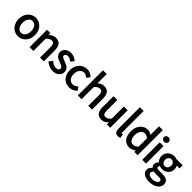

<svg xmlns="http://www.w3.org/2000/svg" viewBox="306 -2245 4001 4001"><g transform="rotate(45 2306.5 -244.5)"><path d="M31.2 -242.2Q31.2 -306.2 50.8 -356Q70.3 -405.8 103.3 -440.9Q136.2 -476.1 179.7 -494.4Q223.1 -512.7 271 -512.7Q318.8 -512.7 362.3 -494.4Q405.8 -476.1 438.7 -440.9Q471.7 -405.8 491.2 -356Q510.7 -306.2 510.7 -242.2Q510.7 -179.2 491.2 -129.2Q471.7 -79.1 438.5 -44.4Q405.3 -9.8 362.1 8.5Q318.8 26.9 271 26.9Q223.1 26.9 179.9 8.5Q136.7 -9.8 103.5 -44.4Q70.3 -79.1 50.8 -129.2Q31.2 -179.2 31.2 -242.2ZM145.5 -242.2Q145.5 -202.1 154.8 -170.4Q164.1 -138.7 180.9 -116.7Q197.8 -94.7 220.5 -82.8Q243.2 -70.8 271 -70.8Q298.3 -70.8 321.3 -82.8Q344.2 -94.7 361.1 -116.7Q377.9 -138.7 387.2 -170.4Q396.5 -202.1 396.5 -242.2Q396.5 -282.2 387.2 -314.2Q377.9 -346.2 361.1 -368.9Q344.2 -391.6 321.3 -403.6Q298.3 -415.5 271 -415.5Q243.2 -415.5 220.5 -403.6Q197.8 -391.6 180.9 -368.9Q164.1 -346.2 154.8 -314.2Q145.5 -282.2 145.5 -242.2Z M710.4 -444.8Q736.3 -468.8 768.1 -487.8Q809.6 -512.7 864.7 -512.7Q948.7 -512.7 988 -459.7Q1027.3 -406.7 1027.3 -308.1V14.6H916V-296.9Q916 -361.3 897.7 -386.7Q879.4 -412.1 838.4 -412.1Q804.7 -412.1 778.3 -395Q752 -377.9 720.2 -346.2V14.6H608.9V-500.5H704.6L710.4 -445.3Z M1155.3 -130.9Q1197.8 -96.7 1229 -81.5Q1260.3 -66.4 1300.8 -66.4Q1342.8 -66.4 1362.3 -84.5Q1381.8 -102.5 1381.8 -127.9Q1381.8 -142.1 1374 -153.1Q1366.2 -164.1 1352.5 -173.3Q1338.9 -182.6 1319.6 -190.4Q1300.3 -198.2 1280.3 -206.5Q1254.4 -215.3 1227.1 -227.3Q1199.7 -239.3 1177.5 -257.3Q1155.3 -275.4 1140.6 -300.3Q1126 -325.2 1126 -359.9Q1126 -392.1 1138.7 -420.4Q1151.4 -448.7 1175.3 -469.5Q1199.2 -490.2 1232.7 -501.5Q1266.1 -512.7 1307.6 -512.7Q1356.4 -512.7 1397.5 -495.6Q1438.5 -478.5 1478.5 -445.3L1422.9 -370.6Q1387.2 -397.5 1362.5 -408.4Q1337.9 -419.4 1308.6 -419.4Q1268.6 -419.4 1251.5 -402.6Q1234.4 -385.7 1234.4 -363.8Q1234.4 -352.1 1241.2 -342.3Q1248 -332.5 1261 -324.5Q1273.9 -316.4 1293 -309.1Q1312 -301.8 1333 -293.5Q1358.9 -283.7 1386.5 -272.2Q1414.1 -260.7 1437 -242.7Q1460 -224.6 1475.1 -197.8Q1490.2 -170.9 1490.2 -132.8Q1490.2 -100.1 1477.5 -71Q1464.8 -42 1439.9 -20.3Q1415 1.5 1379.2 14.2Q1343.3 26.9 1297.9 26.9Q1242.7 26.9 1193.4 6.8Q1144 -13.2 1096.7 -52.7Z M1539.1 -242.2Q1539.1 -306.2 1559.1 -356.2Q1579.1 -406.2 1613.3 -441.2Q1647.5 -476.1 1692.6 -494.4Q1737.8 -512.7 1787.6 -512.7Q1839.4 -512.7 1876.2 -493.9Q1913.1 -475.1 1949.7 -441.4L1891.1 -366.2Q1858.4 -393.6 1837.4 -404.5Q1816.4 -415.5 1790.5 -415.5Q1761.2 -415.5 1736.1 -403.3Q1710.9 -391.1 1692.9 -368.4Q1674.8 -345.7 1664.1 -313.7Q1653.3 -281.7 1653.3 -242.2Q1653.3 -202.6 1663.6 -170.7Q1673.8 -138.7 1691.4 -116.7Q1709 -94.7 1734.1 -82.8Q1759.3 -70.8 1788.6 -70.8Q1820.3 -70.8 1846.4 -84Q1872.6 -97.2 1905.3 -127L1959.5 -48.3Q1914.6 -9.3 1871.6 8.8Q1828.6 26.9 1781.7 26.9Q1731 26.9 1686.3 8.5Q1641.6 -9.8 1608.9 -44.4Q1576.2 -79.1 1557.6 -129.4Q1539.1 -179.7 1539.1 -242.2Z M2030.3 -726.6H2141.6V-518.1L2139.6 -453.1Q2149.9 -462.9 2190.4 -487.8Q2231 -512.7 2286.1 -512.7Q2370.1 -512.7 2409.4 -459.7Q2448.7 -406.7 2448.7 -308.1V14.6H2337.4V-296.9Q2337.4 -361.3 2319.1 -386.7Q2300.8 -412.1 2259.8 -412.1Q2226.1 -412.1 2199.7 -395Q2173.3 -377.9 2141.6 -346.2V14.6H2030.3Z M2882.8 -44.9Q2857.4 -18.6 2826.7 1Q2786.6 26.9 2731 26.9Q2645.5 26.9 2606.4 -26.1Q2567.4 -79.1 2567.4 -178.2V-500.5H2679.7V-189Q2679.7 -125 2697.8 -99.4Q2715.8 -73.7 2755.9 -73.7Q2789.6 -73.7 2815.9 -91.3Q2842.3 -108.9 2872.6 -146.5V-500.5H2983.9V14.6H2887.7Z M3118.2 -726.6H3229.5V-91.8Q3229.5 -77.6 3232.4 -74.2Q3235.4 -70.8 3237.8 -70.8Q3241.7 -70.8 3244.4 -70.8Q3247.1 -70.8 3267.6 -76.7L3282.7 12.2Q3263.7 22 3251 24.4Q3238.3 26.9 3219.7 26.9Q3165.5 26.9 3141.8 -6.1Q3118.2 -39.1 3118.2 -98.1Z M3670.9 -11.7 3640.6 4.9Q3601.1 26.9 3554.2 26.9Q3455.1 26.9 3396.7 -43.9Q3338.4 -114.7 3338.4 -242.2Q3338.4 -303.2 3356.9 -353.5Q3375.5 -403.8 3406.2 -438.7Q3437 -473.6 3477.8 -493.2Q3518.6 -512.7 3564 -512.7Q3609.4 -512.7 3642.6 -496.3Q3675.8 -480 3683.6 -473.6L3681.2 -524.4V-726.6H3793.5V14.6H3697.8L3692.4 -30.8ZM3452.6 -243.2Q3452.6 -159.7 3483.9 -115.7Q3515.1 -71.8 3572.3 -71.8Q3602.1 -71.8 3629.4 -86.7Q3656.7 -101.6 3681.2 -129.4V-371.6Q3657.2 -393.1 3631.1 -403.8Q3605 -414.6 3578.1 -414.6Q3552.7 -414.6 3530.3 -402.6Q3507.8 -390.6 3490.5 -368.4Q3473.1 -346.2 3462.9 -314.5Q3452.6 -282.7 3452.6 -243.2Z M3984.9 -571.3Q3955.1 -571.3 3934.1 -590.6Q3913.1 -609.9 3913.1 -639.2Q3913.1 -669.9 3934.3 -688.2Q3955.6 -706.5 3984.9 -706.5Q4014.2 -706.5 4035.2 -688.2Q4056.2 -669.9 4056.2 -639.2Q4056.2 -609.9 4035.4 -590.6Q4014.6 -571.3 3984.9 -571.3ZM3928.2 -500.5H4039.6V14.6H3928.2Z M4237.8 82Q4237.8 112.8 4270 132.6Q4302.2 152.3 4364.3 152.3Q4397.5 152.3 4423.8 144.5Q4450.2 136.7 4468 124.8Q4485.8 112.8 4494.9 97.9Q4503.9 83 4503.9 67.9Q4503.9 43 4484.4 32.7Q4464.8 22.5 4420.4 22.5H4336.4Q4321.8 22.5 4304.2 21Q4286.6 19.5 4276.4 16.1Q4258.8 28.8 4248.3 46.9Q4237.8 64.9 4237.8 82ZM4200.2 -18.6Q4189.9 -27.3 4179.2 -43.9Q4164.6 -66.4 4164.6 -100.1Q4164.6 -135.7 4183.6 -161.6Q4199.2 -182.1 4211.4 -192.9V-192.4Q4193.8 -209.5 4175.8 -240.2Q4154.8 -276.9 4154.8 -325.2Q4154.8 -368.2 4170.4 -403.1Q4186 -438 4213.4 -462.4Q4240.7 -486.8 4276.9 -499.8Q4313 -512.7 4352.5 -512.7Q4374 -512.7 4392.6 -509Q4411.1 -505.4 4423.8 -500.5H4605V-408.2H4525.4Q4519.5 -414.1 4532.2 -385.5Q4544.9 -356.9 4544.9 -323.2Q4544.9 -281.2 4529.8 -246.8Q4514.6 -212.4 4488.5 -189Q4462.4 -165.5 4427 -152.3Q4391.6 -139.2 4352.5 -139.2Q4332.5 -139.2 4312 -144.3Q4291.5 -149.4 4281.7 -153.8Q4277.8 -150.4 4270.5 -139.4Q4263.2 -128.4 4263.2 -112.8Q4263.2 -96.7 4276.4 -85.7Q4289.6 -74.7 4334.5 -74.7H4428.2Q4517.6 -74.7 4565.2 -43.7Q4612.8 -12.7 4612.8 56.2Q4612.8 93.8 4594.2 127.2Q4575.7 160.6 4541.3 185.3Q4506.8 210 4459 224.4Q4411.1 238.8 4352.5 238.8Q4305.7 238.8 4266.6 229.7Q4227.5 220.7 4198.5 201.9Q4169.4 183.1 4153.1 156Q4136.7 128.9 4136.7 92.8Q4136.7 57.6 4157.7 26.4Q4175.8 0 4200.2 -18.6ZM4352.5 -223.6Q4370.6 -223.6 4386.2 -230.5Q4401.9 -237.3 4414.3 -250Q4426.8 -262.7 4433.8 -281.5Q4440.9 -300.3 4440.9 -325.2Q4440.9 -372.6 4415.3 -397.9Q4389.6 -423.3 4352.5 -423.3Q4315.4 -423.3 4289.8 -397.9Q4264.2 -372.6 4264.2 -325.2Q4264.2 -300.3 4271 -281.5Q4277.8 -262.7 4290.3 -250Q4302.7 -237.3 4318.6 -230.5Q4334.5 -223.6 4352.5 -223.6Z"/></g></svg>

Font: Pyidaungsu
Style: Bold
Weight: 700
Designer: Sun Tun
Foundry: MCF
Version: Version 2.005 July 4, 2018; ttfautohint (v1.8.1)